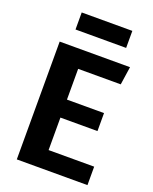

<svg xmlns="http://www.w3.org/2000/svg" viewBox="-172 -1049 914 1144"><g transform="rotate(20 285.0 -477.5)"><path d="M464 -847V-955H143V-847ZM525 -747H79V0H527V-117H238V-323H473V-437H238V-632H508Z"/></g></svg>

Font: Glow Sans SC Normal
Style: Bold
Weight: 700
Designer: Ryoko NISHIZUKA (kana, bopomofo & ideographs); Paul D. Hunt (Latin, Greek & Cyrillic); Sandoll Communications, Soo-young
Version: Version 0.93